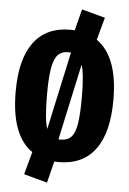

<svg xmlns="http://www.w3.org/2000/svg" viewBox="-63 -874 708 1055"><g transform="rotate(5 291.5 -346.5)"><path d="M561 -348Q561 -167 492 -74.5Q423 18 291 18Q275 18 267 17L237 136L108 101L142 -24Q22 -106 22 -348Q22 -528 91 -620Q160 -712 291 -712Q308 -712 316 -711L346 -829L475 -794L441 -670Q561 -587 561 -348ZM195 -348Q195 -208 213 -158L306 -587Q301 -588 291 -588Q254 -588 233.5 -565.5Q213 -543 204 -491Q195 -439 195 -348ZM370 -526 279 -106H291Q329 -106 349.5 -128Q370 -150 378.5 -201.5Q387 -253 387 -348Q387 -475 370 -526Z"/></g></svg>

Font: Fira Sans Extra Condensed ExtraBold
Style: Regular
Weight: 800
Width: 1
Designer: Carrois Corporate & Edenspiekermann AG
Foundry: Carrois Corporate GbR & Edenspiekermann AG
Version: Version 4.203